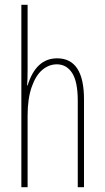

<svg xmlns="http://www.w3.org/2000/svg" viewBox="-20 -780 437 800"><path d="M95 -492Q95 -446 93 -424H95Q130 -537 218 -537Q330 -537 330 -366V0H304V-360Q304 -440 280.5 -476Q257 -512 217 -512Q184 -512 156.5 -489Q129 -466 112 -417.5Q95 -369 95 -298V0H69V-760H95Z"/></svg>

Font: Noto Sans Display Thin Cond
Style: Regular
Weight: 250
Width: 3
Designer: Monotype Design team
Foundry: Monotype Imaging Inc.
Version: Version 1.000